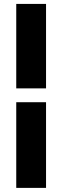

<svg xmlns="http://www.w3.org/2000/svg" viewBox="-20 -730 310 957"><path d="M209.5 -289.5H61V-710.5H209.5ZM209.5 206.5H61V-220.5H209.5Z"/></svg>

Font: Anek Odia Medium ExtraBold
Style: Regular
Weight: 800
Version: Version 1.003